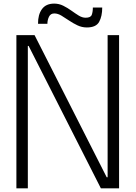

<svg xmlns="http://www.w3.org/2000/svg" viewBox="-20 -1034 744 1054"><path d="M70 0V-841H169.8L565.8 -60.8H570.8V-841H633.7V0H533.8L137.2 -781.8H132.8V0ZM456.7 -883.3Q429.3 -883.3 404.8 -895.1Q380.3 -906.8 358.6 -921.6Q336.8 -936.3 317.2 -948.2Q297.5 -960 279 -960.2Q257.8 -960.5 249 -942.3Q240.2 -924.2 240.2 -903.5H188.8Q188.2 -953.3 210.2 -983.8Q232.2 -1014.2 277.5 -1014.2Q304.2 -1014.2 327.6 -1002.4Q351 -990.7 372.2 -975.4Q393.3 -960.2 412.4 -948.4Q431.5 -936.7 450.3 -936.7Q477.5 -936.7 483.6 -952.4Q489.7 -968.2 489.7 -992.7H541.2Q541.2 -944.8 524.3 -914.1Q507.5 -883.3 456.7 -883.3Z"/></svg>

Font: Matangi Light
Style: Regular
Weight: 300
Designer: Prashant Pant
Foundry: The Graphic Ant
Version: Version 3.002